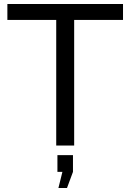

<svg xmlns="http://www.w3.org/2000/svg" viewBox="-20 -730 654 963"><path d="M273 213 293 132H268V48H346V132L316 213ZM597 -630H352V0H262V-630H17V-710H597Z"/></svg>

Font: PTCRaleway Medium
Style: Regular
Weight: 500
Designer: Matt McInerney, Pablo Impallari, Rodrigo Fuenzalida
Foundry: Matt McInerney, Pablo Impallari, Rodrigo Fuenzalida
Version: Version 3.000g; ttfautohint (v1.5) -l 8 -r 28 -G 28 -x 14 -D